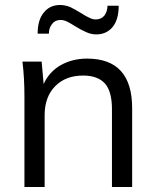

<svg xmlns="http://www.w3.org/2000/svg" viewBox="-20 -750 625 770"><path d="M329 -515Q510 -515 510 -316V0H429V-312Q429 -383 401 -415Q372 -447 313 -447Q243 -447 201 -404Q159 -361 159 -288V0H78V-362Q78 -401 76 -436Q74 -471 70 -503H147L155 -413Q177 -462 224 -489Q271 -515 329 -515ZM131 -615Q131 -671 156 -700Q180 -730 221 -730Q240 -730 261 -722Q271 -717 282 -711Q293 -705 306 -697Q326 -684 340 -678Q352 -672 364 -672Q386 -672 399 -688Q411 -705 411 -727H456Q456 -672 432 -642Q407 -612 366 -612Q346 -612 326 -621Q307 -629 281 -645Q270 -652 262 -656.5Q254 -661 248 -664Q235 -670 223 -670Q201 -670 189 -654Q176 -638 176 -615Z"/></svg>

Font: PRinguin Sans
Style: Regular
Weight: 400
Designer: Vernon Adams
Foundry: Vernon Adams
Version: ""